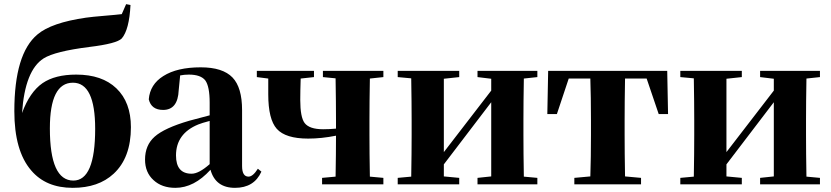

<svg xmlns="http://www.w3.org/2000/svg" viewBox="-20 -887 4000 924"><path d="M438 -267Q438 -489 331 -489Q220 -489 220 -269Q220 -18 333 -18Q438 -18 438 -267ZM608 -863Q602 -744 566 -702Q542 -677 410 -661Q244 -640 190 -606Q100 -549 86 -343Q123 -444 185 -487Q245 -528 347 -528Q471 -528 540 -462Q610 -395 610 -275Q610 -128 527 -51Q454 17 330 17Q201 17 130 -67Q49 -161 49 -352Q49 -628 160 -721Q227 -778 394 -802Q422 -806 482 -811Q542 -816 566 -819L587 -867Z M989 -305Q951 -295 934 -288Q827 -244 827 -139Q827 -51 902 -51Q937 -51 989 -97ZM791 -510 775 -504ZM1238 -61Q1203 17 1111 17Q1017 17 993 -70Q914 17 824 17Q759 17 719 -20Q678 -57 678 -119Q678 -188 724 -229Q771 -271 891 -306Q919 -314 989 -332V-393Q989 -471 968 -500Q946 -528 889 -528Q867 -528 847 -524L840 -453Q836 -358 765 -358Q708 -358 696 -409Q702 -481 766 -521Q832 -563 946 -563Q1052 -563 1099 -514Q1145 -466 1145 -357V-88Q1145 -37 1176 -37Q1197 -37 1221 -75Z M1760 -509Q1758 -393 1758 -308V-238Q1758 -153 1760 -37L1825 -31V0H1530V-31L1595 -37Q1597 -149 1597 -234Q1527 -220 1463 -220Q1354 -220 1312 -267Q1271 -313 1271 -433V-509L1216 -516V-546H1491V-516L1427 -509Q1425 -447 1425 -406Q1425 -323 1446 -295Q1469 -265 1535 -265Q1566 -265 1597 -268V-308Q1597 -392 1595 -510L1534 -516V-546H1825V-516Z M2501 -509Q2499 -393 2499 -308V-238Q2499 -153 2501 -37L2566 -31V0H2278V-31L2344 -38V-395L2116 -96V-38L2190 -31V0H1894V-31L1959 -37Q1961 -153 1961 -238V-308Q1961 -392 1959 -510L1894 -516V-546H2190V-516L2116 -508V-155L2344 -451V-508L2278 -516V-546H2566V-516Z M2988 -509Q2986 -393 2986 -308V-238Q2986 -154 2988 -38L3065 -31V0H2744V-31L2821 -38Q2824 -125 2824 -238V-308Q2824 -422 2821 -509H2717L2660 -338H2614L2618 -546H3191L3195 -338H3150L3092 -509Z M3861 -509Q3859 -393 3859 -308V-238Q3859 -153 3861 -37L3926 -31V0H3638V-31L3704 -38V-395L3476 -96V-38L3550 -31V0H3254V-31L3319 -37Q3321 -153 3321 -238V-308Q3321 -392 3319 -510L3254 -516V-546H3550V-516L3476 -508V-155L3704 -451V-508L3638 -516V-546H3926V-516Z"/></svg>

Font: Source Han Serif CN Heavy
Style: Regular
Weight: 900
Designer: Ryoko NISHIZUKA  (kana & ideographs); Frank Grießhammer (Latin, Greek & Cyrillic); Wenlong ZHANG  (bopomofo); Sandoll Co
Foundry: Adobe Systems Incorporated
Version: Version 1.000;PS 1;hotconv 16.6.53;makeotf.lib2.5.65590